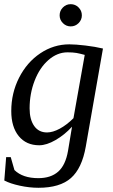

<svg xmlns="http://www.w3.org/2000/svg" viewBox="-20 -682 540 915"><path d="M204.1 -50.8Q231.4 -50.8 264.9 -68.8Q298.3 -86.9 330.1 -118.7L383.8 -420.4Q372.1 -423.3 362.8 -425.8Q353.5 -428.2 344.5 -429.7Q335.4 -431.2 325.2 -431.9Q314.9 -432.6 301.8 -432.6Q252.9 -432.6 210.9 -396Q168.9 -359.4 145 -297.4Q121.1 -235.4 121.1 -165.5Q121.1 -112.8 142.8 -81.8Q164.6 -50.8 204.1 -50.8ZM323.2 -78.1Q288.1 -39.6 244.9 -14.6Q201.7 10.3 167 10.3Q105 10.3 69.3 -33.4Q33.7 -77.1 33.7 -152.8Q33.7 -238.3 71 -311.8Q108.4 -385.3 172.1 -428Q235.8 -470.7 310.5 -470.7Q339.8 -470.7 387 -465.1Q434.1 -459.5 470.7 -450.7L388.7 17.1Q370.6 120.1 318.1 166.5Q265.6 212.9 163.1 212.9Q120.1 212.9 74.2 202.9Q28.3 192.9 0.5 178.2L9.3 66.9H31.2L48.8 128.4Q88.4 167 162.6 167Q222.2 167 257.3 136Q292.5 105 304.2 36.6ZM370.1 -608.9Q370.1 -587.4 354.5 -571.8Q338.9 -556.2 316.9 -556.2Q295.4 -556.2 279.8 -571.8Q264.2 -587.4 264.2 -608.9Q264.2 -630.9 279.8 -646.5Q295.4 -662.1 316.9 -662.1Q338.9 -662.1 354.5 -646.5Q370.1 -630.9 370.1 -608.9Z"/></svg>

Font: Liberation Serif
Style: Italic
Weight: 400
Italic angle: -16.333°
Designer: Steve Matteson
Foundry: Ascender Corporation
Version: Version 2.1.5